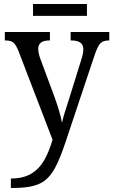

<svg xmlns="http://www.w3.org/2000/svg" viewBox="-20 -695 563 954"><path d="M34 192Q96 192 136 167.5Q176 143 200.5 99.5Q225 56 241 -1L72 -441Q59 -473 46.5 -483.5Q34 -494 7 -494H4V-536H228V-494H225Q170 -494 170 -452Q170 -433 180 -404L244 -232Q259 -192 271.5 -151Q284 -110 288 -85Q294 -113 304 -143.5Q314 -174 324 -206L385 -402Q394 -430 394 -451Q394 -494 334 -494H331V-536H523V-494H520Q493 -494 479 -480Q465 -466 449 -418L309 1Q285 74 263 120.5Q241 167 214 192.5Q187 218 146.5 228.5Q106 239 43 239H34ZM144 -616V-675H412V-616Z"/></svg>

Font: Noto Serif SemiCondensed
Style: Regular
Weight: 400
Width: 4
Designer: Monotype Design Team
Foundry: Monotype Imaging Inc.
Version: Version 2.013